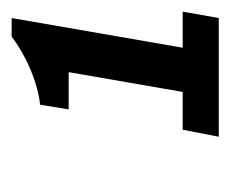

<svg xmlns="http://www.w3.org/2000/svg" viewBox="-53 -783 396 330"><g transform="rotate(-90 145.0 -618.0)"><path d="M75 -440 87 -502H152L186 -698H122L130 -747Q148 -749 168.5 -755.5Q189 -762 209.5 -772.5Q230 -783 247 -796H279L228 -502H290L279 -440Z"/></g></svg>

Font: Archivo Condensed
Style: Bold Italic
Weight: 700
Width: 3
Italic angle: -10°
Designer: Hector Gatti
Foundry: Omnibus-Type
Version: Version 2.001